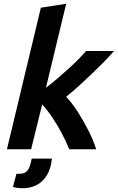

<svg xmlns="http://www.w3.org/2000/svg" viewBox="-20 -796 628 1024"><path d="M17 0 198 -755 333 -776 225 -328Q257 -352 287 -378Q317 -404 345.5 -429.5Q374 -455 398 -479.5Q422 -504 440 -524H588Q563 -495 533 -464.5Q503 -434 470 -402.5Q437 -371 403 -340Q369 -309 333 -280Q365 -246 396 -197.5Q427 -149 453 -97Q479 -45 493 0H349Q333 -41 309.5 -85Q286 -129 259 -169.5Q232 -210 205 -239L146 0ZM101 208Q88 208 75 206.5Q62 205 49 201L68 130Q72 131 75 131Q78 131 81 131Q107 131 120 120Q133 109 139 90Q145 71 149 50H257Q251 106 228.5 141Q206 176 173 192Q140 208 101 208Z"/></svg>

Font: Ubuntu Sans
Style: Bold Italic
Weight: 700
Italic angle: -13.5°
Designer: Dalton Maag Ltd
Foundry: Dalton Maag Ltd
Version: Version 1.006